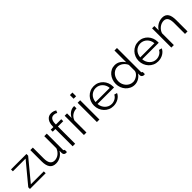

<svg xmlns="http://www.w3.org/2000/svg" viewBox="346 -2201 3673 3673"><g transform="rotate(-45 2182.0 -365.0)"><path d="M31 -46 383 -470H39V-521H457V-475L106 -51H456V0H31Z M730 10Q645 10 603.5 -46.5Q562 -103 562 -215V-521H630V-227Q630 -50 751 -50Q781 -50 810 -60Q839 -70 863.5 -89Q888 -108 907.5 -134Q927 -160 939 -193V-521H1007V-88Q1007 -60 1031 -60V0Q1019 2 1011.5 2Q1004 2 1001 2Q977 1 962 -15Q947 -31 947 -58V-118Q913 -57 854.5 -23.5Q796 10 730 10Z M1186 0V-467H1114V-521H1186V-535Q1186 -631 1227 -685.5Q1268 -740 1339 -740Q1370 -740 1399 -731Q1428 -722 1449 -707L1428 -658Q1414 -669 1393.5 -675Q1373 -681 1352 -681Q1304 -681 1279 -644Q1254 -607 1254 -537V-521H1398V-467H1254V0Z M1751 -461Q1682 -459 1631 -423Q1580 -387 1559 -324V0H1491V-521H1555V-396Q1584 -456 1633 -490Q1682 -524 1738 -524Q1746 -524 1751 -523Z M1842 0V-521H1910V0ZM1842 -630V-730H1910V-630Z M2285 10Q2228 10 2180.5 -11.5Q2133 -33 2098 -70.5Q2063 -108 2043.5 -157Q2024 -206 2024 -262Q2024 -317 2043.5 -365.5Q2063 -414 2097.5 -450.5Q2132 -487 2180 -508.5Q2228 -530 2284 -530Q2341 -530 2388.5 -508.5Q2436 -487 2470 -450Q2504 -413 2523 -365Q2542 -317 2542 -263Q2542 -255 2542 -247Q2542 -239 2541 -236H2095Q2098 -194 2114.5 -158.5Q2131 -123 2157 -97Q2183 -71 2216.5 -56.5Q2250 -42 2288 -42Q2313 -42 2338 -49Q2363 -56 2384 -68Q2405 -80 2422 -97.5Q2439 -115 2448 -136L2507 -120Q2495 -91 2473 -67.5Q2451 -44 2422 -26.5Q2393 -9 2358 0.5Q2323 10 2285 10ZM2477 -288Q2474 -330 2457.5 -364.5Q2441 -399 2415.5 -424Q2390 -449 2356.5 -463Q2323 -477 2285 -477Q2247 -477 2213 -463Q2179 -449 2153.5 -424Q2128 -399 2112.5 -364Q2097 -329 2094 -288Z M2861 10Q2807 10 2761 -12.5Q2715 -35 2682 -72Q2649 -109 2630.5 -157.5Q2612 -206 2612 -259Q2612 -314 2630 -363.5Q2648 -413 2679.5 -450Q2711 -487 2754.5 -508.5Q2798 -530 2850 -530Q2916 -530 2967 -495.5Q3018 -461 3047 -412V-730H3115V-88Q3115 -60 3139 -60V0Q3124 3 3115 3Q3091 3 3073 -12.5Q3055 -28 3055 -50V-101Q3024 -50 2971 -20Q2918 10 2861 10ZM2876 -50Q2901 -50 2929.5 -60Q2958 -70 2983 -87.5Q3008 -105 3025.5 -128.5Q3043 -152 3047 -179V-340Q3037 -367 3018 -390.5Q2999 -414 2974.5 -432Q2950 -450 2922 -460Q2894 -470 2867 -470Q2825 -470 2791 -452Q2757 -434 2732.5 -404.5Q2708 -375 2695 -337Q2682 -299 2682 -259Q2682 -217 2697 -179Q2712 -141 2738 -112.5Q2764 -84 2799.5 -67Q2835 -50 2876 -50Z M3494 10Q3437 10 3389.5 -11.5Q3342 -33 3307 -70.5Q3272 -108 3252.5 -157Q3233 -206 3233 -262Q3233 -317 3252.5 -365.5Q3272 -414 3306.5 -450.5Q3341 -487 3389 -508.5Q3437 -530 3493 -530Q3550 -530 3597.5 -508.5Q3645 -487 3679 -450Q3713 -413 3732 -365Q3751 -317 3751 -263Q3751 -255 3751 -247Q3751 -239 3750 -236H3304Q3307 -194 3323.5 -158.5Q3340 -123 3366 -97Q3392 -71 3425.5 -56.5Q3459 -42 3497 -42Q3522 -42 3547 -49Q3572 -56 3593 -68Q3614 -80 3631 -97.5Q3648 -115 3657 -136L3716 -120Q3704 -91 3682 -67.5Q3660 -44 3631 -26.5Q3602 -9 3567 0.5Q3532 10 3494 10ZM3686 -288Q3683 -330 3666.5 -364.5Q3650 -399 3624.5 -424Q3599 -449 3565.5 -463Q3532 -477 3494 -477Q3456 -477 3422 -463Q3388 -449 3362.5 -424Q3337 -399 3321.5 -364Q3306 -329 3303 -288Z M4294 0H4226V-291Q4226 -384 4198.5 -426Q4171 -468 4114 -468Q4084 -468 4054 -457Q4024 -446 3998.5 -426Q3973 -406 3953 -378.5Q3933 -351 3924 -319V0H3856V-521H3918V-403Q3950 -460 4009.5 -495Q4069 -530 4139 -530Q4182 -530 4212 -514Q4242 -498 4260 -469Q4278 -440 4286 -398Q4294 -356 4294 -305Z"/></g></svg>

Font: Boldmen
Style: Regular
Weight: 400
Designer: Matt McInerney, Pablo Impallari, Rodrigo Fuenzalida
Foundry: LIVING CONCEPT
Version: Version 1.000